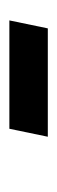

<svg xmlns="http://www.w3.org/2000/svg" viewBox="124 -794 123 412"><g transform="rotate(-90 186.0 -588.5)"><path d="M98.1 -547.9 115.2 -630.4H347.7L330.6 -547.9Z"/></g></svg>

Font: Open Sans SemiCondensed Medium
Style: Italic
Weight: 500
Width: 4
Italic angle: -12°
Designer: Monotype Design Team
Foundry: Monotype Imaging Inc.
Version: Version 3.000